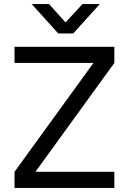

<svg xmlns="http://www.w3.org/2000/svg" viewBox="-20 -932 652 952"><path d="M52 -80 442 -618V-620H52V-700H547V-620L157 -82V-80H547V0H52ZM223 -912 303 -823H307L389 -912H475L343 -766H269L137 -912Z"/></svg>

Font: Be Vietnam
Style: Regular
Weight: 400
Designer: Gabriel Lam
Foundry: TypeRant
Version: Version 4.000